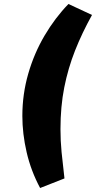

<svg xmlns="http://www.w3.org/2000/svg" viewBox="-20 -744 481 962"><path d="M181 198Q135 112 113.5 19Q92 -74 92 -163Q92 -272 121.5 -374.5Q151 -477 203.5 -566Q256 -655 323 -724L441 -669Q391 -579 356 -490.5Q321 -402 302 -306Q283 -210 283 -97Q283 -38 288.5 18Q294 74 303 150Z"/></svg>

Font: Nunito Sans Black
Style: Italic
Weight: 900
Italic angle: -9°
Designer: Vernon Adams
Foundry: Vernon Adams
Version: Version 3.006; ttfautohint (v1.8.3)